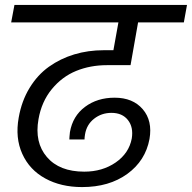

<svg xmlns="http://www.w3.org/2000/svg" viewBox="-20 -760 772 772"><path d="M24.9 -669.9 38.1 -740.2H731.9L719.2 -669.9H535.2L504.9 -498H410.2Q343.3 -498 286.4 -474.9Q229.5 -451.7 188.2 -401.4Q147 -351.1 134.8 -280.8Q118.2 -187.5 168.5 -128.7Q218.8 -69.8 318.8 -69.8Q391.6 -69.8 445.1 -106.7Q498.5 -143.6 509.8 -203.1Q517.1 -248.5 494.4 -277.3Q471.7 -306.2 428.2 -306.2Q388.2 -306.2 358.2 -282.5Q328.1 -258.8 321.8 -219.2Q319.8 -207.5 319.8 -199.2H258.8Q258.8 -207 261.2 -229Q272.5 -293.5 321.8 -330.3Q371.1 -367.2 440.9 -367.2Q514.2 -367.2 554 -320.8Q593.8 -274.4 581.1 -201.2Q564.9 -113.8 491.9 -60.8Q418.9 -7.8 310.1 -7.8Q225.1 -7.8 161.9 -42.5Q98.6 -77.1 69.6 -141.4Q40.5 -205.6 55.2 -287.1Q66.9 -354 98.9 -406.5Q130.9 -459 176.8 -491.7Q222.7 -524.4 278.6 -541.3Q334.5 -558.1 397 -558.1H436L456.1 -669.9Z"/></svg>

Font: SVN-Poppins
Style: Italic
Weight: 400
Italic angle: -10°
Designer: Ninad Kale (Devanagari), Jonny Pinhorn (Latin)
Foundry: Indian Type Foundry
Version: Version 3.002 2017